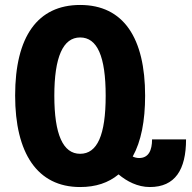

<svg xmlns="http://www.w3.org/2000/svg" viewBox="-20 -744 772 774"><path d="M303 10C366 10 417 -7 458 -41C491 -13 535 10 584 10C686 10 730 -60 730 -182H593C593 -138 579 -107 541 -107C532 -107 523 -109 515 -113C549 -174 565 -257 565 -358C565 -591 478 -724 303 -724C132 -724 41 -597 41 -359C41 -127 130 10 303 10ZM303 -124C234 -124 199 -202 199 -358C199 -514 234 -593 303 -593C372 -593 406 -517 406 -358C406 -199 372 -124 303 -124Z"/></svg>

Font: Noto Sans Georgian ExtraCondensed ExtraBold
Style: Regular
Weight: 800
Width: 2
Designer: Monotype Design Team, Akaki Razmadze
Foundry: Google LLC
Version: Version 2.005